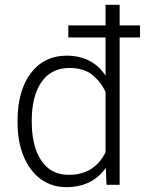

<svg xmlns="http://www.w3.org/2000/svg" viewBox="-20 -770 613 800"><path d="M53.2 -258.8C53.2 -206.5 61.5 -160.2 78.1 -119.6C111.3 -38.6 173.8 9.8 256.3 9.8C332 9.8 386.2 -20.5 420.9 -70.8L423.8 0H478.5V-613.8H563.5V-664.1H478.5V-750H419.9V-664.1H264.6V-613.8H419.9V-454.6C385.3 -507.3 332 -538.1 257.3 -538.1C131.8 -538.1 53.2 -433.1 53.2 -269ZM112.3 -269C112.3 -391.6 160.6 -486.8 268.1 -486.8C310.5 -486.8 343.3 -476.6 367.2 -456.1C391.1 -435.5 408.7 -412.1 419.9 -385.7V-136.2C394 -81.5 345.7 -41.5 267.1 -41.5C231.4 -41.5 202.6 -51.3 179.7 -70.3C134.3 -108.9 112.3 -177.2 112.3 -258.8Z"/></svg>

Font: Vazirmatn ExtraLight
Style: Regular
Weight: 200
Designer: Saber Rastikerdar
Foundry: Saber Rastikerdar
Version: Version 33.003